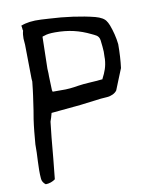

<svg xmlns="http://www.w3.org/2000/svg" viewBox="-79 -732 647 807"><g transform="rotate(-10 244.5 -329.0)"><path d="M35 -14C35 -3 42 8 51 14C66 14 82 8 92 0C98 -59 104 -116 109 -176L116 -240V-241C120 -253 124 -264 127 -277L253 -289L341 -300L368 -302C385 -303 403 -311 411 -323C423 -351 434 -382 447 -412C451 -442 453 -478 453 -513C450 -542 442 -572 433 -596C430 -602 428 -608 426 -611L425 -612C418 -627 400 -636 378 -642C324 -656 251 -666 186 -669L152 -671C115 -673 87 -669 65 -660C66 -658 67 -655 67 -651C67 -647 68 -648 68 -641L69 -640V-638C66 -628 65 -617 65 -605L67 -579L69 -433L70 -421L66 -385L63 -362C60 -341 57 -320 54 -300L48 -264C43 -230 40 -195 37 -159C38 -113 31 -59 35 -14ZM65 -610ZM69 -438ZM142 -463 145 -599C148 -600 151 -602 154 -602C164 -606 179 -608 200 -608C258 -608 303 -597 350 -574C363 -567 380 -564 383 -542L386 -515C388 -498 388 -487 387 -469V-461C385 -429 376 -407 363 -382L362 -379H360C326 -375 287 -375 257 -370C234 -366 209 -363 182 -364H147L145 -371L143 -431V-443ZM143 -443ZM387 -469ZM453 -518Z"/></g></svg>

Font: Vapor
Style: Lit
Weight: 300
Foundry: Cannot Into Space Fonts
Version: Version 0.179